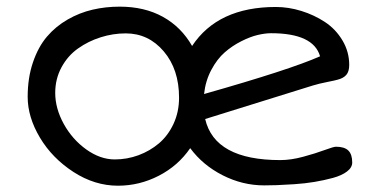

<svg xmlns="http://www.w3.org/2000/svg" viewBox="-20 -557 1160 589"><path d="M64.9 -259.8Q64.9 -318.4 81.1 -365.7Q97.2 -413.1 124 -444.6Q150.9 -476.1 187.5 -497.1Q224.1 -518.1 263.9 -527.3Q303.7 -536.6 347.2 -536.6Q423.3 -536.6 479.7 -505.4Q536.1 -474.1 569.3 -416Q648.4 -535.6 826.2 -535.6Q865.2 -535.6 904.5 -523.4Q943.8 -511.2 976.8 -489.5Q1009.8 -467.8 1030.5 -433.1Q1051.3 -398.4 1051.3 -357.9Q1051.3 -337.4 1042.2 -327.1Q1033.2 -316.9 1015.6 -312.5Q1009.3 -310.5 983.6 -305.4Q958 -300.3 940.4 -294.9L609.4 -191.9Q638.7 -65.9 839.8 -65.9Q872.6 -65.9 910.4 -76.2Q948.2 -86.4 975.8 -96.7Q1003.4 -106.9 1010.7 -106.9Q1036.6 -106.9 1048.6 -95.2Q1060.5 -83.5 1060.5 -58.6Q1060.5 -43 1044.4 -30.8Q1028.3 -18.6 1001.2 -11.2Q974.1 -3.9 945.1 1Q916 5.9 882.6 8.1Q849.1 10.3 828.6 11Q808.1 11.7 790.5 11.7Q724.1 11.7 663.1 -19.3Q602.1 -50.3 563.5 -102.5Q526.4 -48.3 467 -17.8Q407.7 12.7 341.8 12.7Q270.5 12.7 205.3 -29.5Q140.1 -71.8 102.5 -134.8Q64.9 -197.8 64.9 -259.8ZM606 -268.6Q869.6 -343.3 961.9 -384.3Q941.4 -455.1 811.5 -455.1Q793.5 -455.1 770.5 -449.7Q747.6 -444.3 720 -430.4Q692.4 -416.5 669.2 -396.2Q646 -376 628.2 -342.5Q610.4 -309.1 606 -268.6ZM149.4 -272Q149.4 -224.6 175.5 -177Q201.7 -129.4 244.6 -98.6Q287.6 -67.9 332 -67.9Q369.6 -67.9 404.8 -80.8Q439.9 -93.8 467.8 -117.4Q495.6 -141.1 512.5 -177.5Q529.3 -213.9 529.3 -257.3Q529.3 -344.2 482.4 -399.4Q435.5 -454.6 365.7 -454.6Q326.7 -454.6 288.8 -442.6Q251 -430.7 219.5 -408.4Q188 -386.2 168.7 -350.6Q149.4 -314.9 149.4 -272Z"/></svg>

Font: Short Stack
Style: Regular
Weight: 400
Designer: James Grieshaber
Foundry: James Grieshaber
Version: Version 1.002